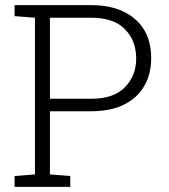

<svg xmlns="http://www.w3.org/2000/svg" viewBox="-20 -731 662 751"><path d="M254.9 -42.5V0H37.1V-42.5L116.7 -48.8V-661.6L37.1 -668V-710.9H336.9Q411.6 -710.9 464.4 -685.1Q571.3 -631.8 571.3 -503.4Q571.3 -440.4 543.9 -394Q516.6 -347.2 464.4 -321.5Q412.1 -295.9 336.9 -295.9H175.3V-48.8ZM336.9 -661.6H175.3V-344.7H336.9Q424.8 -344.7 468.8 -389.9Q512.7 -435.1 512.7 -502.4Q512.7 -571.3 469 -616.5Q425.3 -661.6 336.9 -661.6Z"/></svg>

Font: Hanuman Light
Style: Regular
Weight: 300
Designer: Danh Hong
Version: Version 8.002; ttfautohint (v1.8.3)